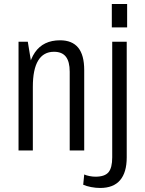

<svg xmlns="http://www.w3.org/2000/svg" viewBox="-20 -747 721 953"><path d="M326 -391Q326 -441 307 -465.5Q288 -490 248 -490Q196 -490 169.5 -446.5Q143 -403 143 -316L112 -248V-306Q112 -427 153.5 -487Q195 -547 278 -547Q338 -547 368 -510.5Q398 -474 398 -399V0H326ZM72 -540H118L143 -387V0H72Z M477 186Q455 186 432 181.5Q409 177 393 170L398 119Q409 124 424.5 127Q440 130 454 130Q500 130 518.5 108Q537 86 537 34V-540H609V34Q609 109 576 147.5Q543 186 477 186ZM611 -727V-611H535V-727Z"/></svg>

Font: Pathway Extreme Condensed Light
Style: Regular
Weight: 300
Width: 3
Version: Version 1.001;gftools[0.9.26]